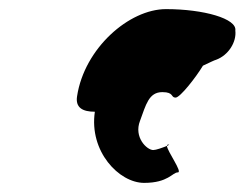

<svg xmlns="http://www.w3.org/2000/svg" viewBox="-20 -701 547 421"><path d="M149 -490C145 -465 161 -456 188 -456C175 -369 241 -300 296 -300C349 -300 358 -323 370 -323C381 -323 347 -369 346 -381C336 -377 322 -372 316 -372C302 -372 273 -400 287 -436C300 -471 306 -499 336 -499C362 -499 354 -487 365 -487C375 -487 410 -532 425 -557C440 -564 450 -569 454 -570C481 -580 499 -609 496 -634C500 -660 427 -681 344 -681C263 -681 165 -595 149 -490ZM346 -381C350 -383 353 -384 349 -384C347 -384 346 -383 346 -381Z"/></svg>

Font: Ampere
Style: SuCndIta
Weight: 400
Version: Version 1